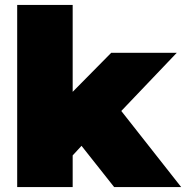

<svg xmlns="http://www.w3.org/2000/svg" viewBox="-20 -762 758 782"><path d="M50 0V-742H276V-388L433 -547H700L474 -310L718 0H445L312 -168L276 -129V0Z"/></svg>

Font: Montserrat Thin Black
Style: Regular
Weight: 900
Version: Version 9.000